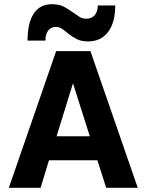

<svg xmlns="http://www.w3.org/2000/svg" viewBox="-20 -893 697 913"><path d="M226 -873Q264 -873 287 -859.5Q310 -846 330 -832Q345 -821 358.5 -812.5Q372 -804 390 -804Q416 -804 430.5 -821Q445 -838 445 -867H528Q528 -786 494 -741Q460 -696 399 -696Q366 -696 345 -707Q324 -718 307 -731Q292 -744 277.5 -754.5Q263 -765 245 -765Q222 -765 209 -747.5Q196 -730 196 -700H111Q111 -784 140.5 -828.5Q170 -873 226 -873ZM635 0H485L443 -131H213L173 0H22L247 -650H410ZM327 -497 249 -245H407Z"/></svg>

Font: Overused Grotesk
Style: Bold
Weight: 700
Version: Version 0.003